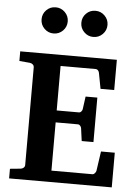

<svg xmlns="http://www.w3.org/2000/svg" viewBox="-61 -964 719 1010"><g transform="rotate(5 299.0 -459.0)"><path d="M567.9 0H25.9V-50.8L81.1 -56.2Q90.8 -57.1 97.4 -63Q104 -68.8 104 -78.1V-592.8Q104 -602.1 97.4 -608.2Q90.8 -614.3 81.1 -615.2L25.9 -620.1V-670.9H536.1V-511.2H463.9L448.2 -594.2Q446.8 -602.1 441.7 -607.4Q436.5 -612.8 430.2 -612.8H244.1V-377.9H362.8Q368.7 -377.9 373.8 -384Q378.9 -390.1 379.9 -396L389.2 -463.9H451.2V-229H389.2L379.9 -296.9Q378.9 -302.7 373.8 -308.8Q368.7 -314.9 362.8 -314.9H244.1V-60.1H461.9Q467.3 -60.1 473.1 -66.9Q479 -73.7 480 -79.1L495.1 -183.1H567.9ZM471.2 -849.1Q471.2 -820.3 450.9 -800Q430.7 -779.8 401.9 -779.8Q373.5 -779.8 353.3 -800Q333 -820.3 333 -849.1Q333 -877.9 353 -897.9Q373 -918 401.9 -918Q430.7 -918 450.9 -897.7Q471.2 -877.4 471.2 -849.1ZM261.2 -849.1Q261.2 -820.3 241 -800Q220.7 -779.8 191.9 -779.8Q163.6 -779.8 143.3 -800Q123 -820.3 123 -849.1Q123 -877.9 143.1 -897.9Q163.1 -918 191.9 -918Q220.7 -918 241 -897.7Q261.2 -877.4 261.2 -849.1Z"/></g></svg>

Font: Veleka
Style: Bold
Weight: 700
Designer: Stefan Peev, Context Ltd, 2016; SIL International, 1997-2014.
Foundry: Stefan Peev, Context Ltd, 2016
Version: Version 1.000